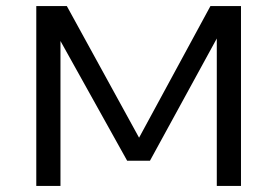

<svg xmlns="http://www.w3.org/2000/svg" viewBox="-20 -615 917 635"><path d="M100 0V-595H201L448.5 -144H431.5L676 -595H777V0H697V-527H718.5L476 -83.5H400.5L153.5 -527H180V0Z"/></svg>

Font: Encode Sans SC Expanded
Style: Regular
Weight: 400
Width: 7
Designer: Multiple Designers
Foundry: Impallari Type
Version: Version 3.002